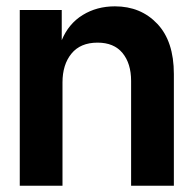

<svg xmlns="http://www.w3.org/2000/svg" viewBox="-20 -592 616 612"><path d="M43 -560.1H176.8V-463.9Q198.7 -516.6 243.7 -544.2Q288.6 -571.8 346.2 -571.8Q428.7 -571.8 481.4 -516.1Q534.2 -460.4 534.2 -356V0H397.9V-334Q397.9 -389.6 370.6 -422.9Q343.3 -456.1 291 -456.1Q236.3 -456.1 207.8 -421.1Q179.2 -386.2 179.2 -329.1V0H43Z"/></svg>

Font: TASA Explorer
Style: Bold
Weight: 700
Designer: Weizhong Zhang
Foundry: Local Remote
Version: Version 1.000;Glyphs 3.1.2 (3151)